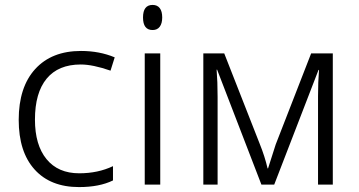

<svg xmlns="http://www.w3.org/2000/svg" viewBox="-20 -750 1459 780"><path d="M56 -263Q56 -396 123 -469.5Q190 -543 309 -543Q384 -543 446 -517L429 -463Q357 -488 308 -488Q217 -488 169.5 -430.5Q122 -373 122 -264Q122 -161 169 -103.5Q216 -46 302 -46Q378 -46 439 -75V-17Q384 10 301 10Q185 10 120.5 -61.5Q56 -133 56 -263Z M561 -679Q561 -730 600 -730Q619 -730 629 -717Q639 -704 639 -679Q639 -655 629 -641.5Q619 -628 600 -628Q561 -628 561 -679ZM568 -533H631V0H568Z M806 -533H891L1035 -166Q1056 -114 1067 -66H1069Q1093 -142 1100 -163L1244 -533H1332V0H1272V-359Q1272 -418 1276 -466H1274L1094 0H1042L862 -467H860Q864 -418 864 -356V0H806Z"/></svg>

Font: OpenSansMMV
Style: Light
Weight: 300
Foundry: Ascender Corporation
Version: Version 4.001